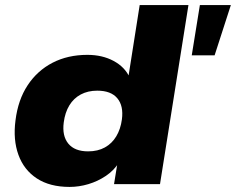

<svg xmlns="http://www.w3.org/2000/svg" viewBox="-20 -725 929 756"><path d="M254 11Q176 11 125 -22.5Q74 -56 52.5 -115.5Q31 -175 41 -251Q51 -332 89 -389.5Q127 -447 187 -478Q247 -509 324 -509Q383 -509 427.5 -485Q472 -461 491 -419H485L530 -705H722L610 0H429L443 -86H449Q429 -54 397 -32.5Q365 -11 328 0Q291 11 254 11ZM327 -129Q365 -129 393 -144.5Q421 -160 438 -188.5Q455 -217 460 -255Q467 -308 442 -338Q417 -368 363 -368Q326 -368 298 -353Q270 -338 253 -310Q236 -282 231 -243Q224 -190 249 -159.5Q274 -129 327 -129ZM735 -507 767 -705H889L825 -507Z"/></svg>

Font: Nunito Sans 10pt SemiExpanded Black
Style: Italic
Weight: 900
Width: 6
Italic angle: -9°
Designer: Vernon Adams
Foundry: Vernon Adams
Version: Version 3.101;gftools[0.9.27]